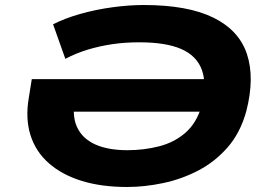

<svg xmlns="http://www.w3.org/2000/svg" viewBox="-20 -736 1073 767"><path d="M488 11Q385 11 306 -13.5Q227 -38 174.5 -84.5Q122 -131 101.5 -197Q81 -263 95 -345L107 -420H867L846 -290H215L281 -352Q266 -277 287 -230Q308 -183 359.5 -159.5Q411 -136 489 -136Q555 -136 615.5 -151.5Q676 -167 720.5 -205.5Q765 -244 785 -312Q807 -400 786.5 -456.5Q766 -513 704.5 -540Q643 -567 536 -567Q479 -567 428.5 -559.5Q378 -552 331.5 -538Q285 -524 241 -501L192 -639Q239 -663 301 -680.5Q363 -698 429.5 -707Q496 -716 554 -716Q730 -716 832.5 -665.5Q935 -615 966.5 -520Q998 -425 964 -292Q940 -205 889 -147Q838 -89 771.5 -54.5Q705 -20 631 -4.5Q557 11 488 11Z"/></svg>

Font: Nunito Sans 7pt Expanded ExtraBold
Style: Italic
Weight: 800
Width: 7
Italic angle: -9°
Designer: Vernon Adams
Foundry: Vernon Adams
Version: Version 3.101;gftools[0.9.27]